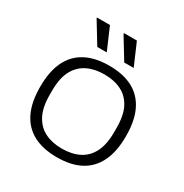

<svg xmlns="http://www.w3.org/2000/svg" viewBox="-170 -856 957 1000"><g transform="rotate(30 309.0 -355.5)"><path d="M309 12Q225 12 167.5 -18.5Q110 -49 80.5 -110Q51 -171 51 -263Q51 -356 80.5 -416.5Q110 -477 167.5 -507.5Q225 -538 309 -538Q394 -538 451 -507.5Q508 -477 537.5 -416.5Q567 -356 567 -263Q567 -171 537.5 -110Q508 -49 451 -18.5Q394 12 309 12ZM309 -40Q368 -40 411.5 -61.5Q455 -83 479 -129.5Q503 -176 503 -251V-275Q503 -352 479 -397.5Q455 -443 411.5 -464.5Q368 -486 309 -486Q251 -486 207.5 -464.5Q164 -443 139.5 -397.5Q115 -352 115 -275V-251Q115 -176 139.5 -129.5Q164 -83 207.5 -61.5Q251 -40 309 -40ZM367 -591 289 -719 290 -723H367L424 -591ZM205 -591 127 -719V-723H205L262 -591Z"/></g></svg>

Font: Archivo SemiExpanded ExtraLight
Style: Regular
Weight: 250
Width: 6
Designer: Hector Gatti
Foundry: Omnibus-Type
Version: Version 2.001